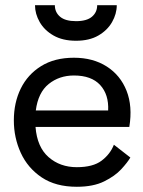

<svg xmlns="http://www.w3.org/2000/svg" viewBox="-20 -705 548 735"><path d="M479 -102Q468 -83 444 -57Q420 -31 378.5 -10.5Q337 10 274 10Q193 10 139.5 -26Q86 -62 59.5 -120Q33 -178 33 -244Q33 -312 59.5 -366Q86 -420 137.5 -452Q189 -484 263 -484Q336 -484 388.5 -450.5Q441 -417 464.5 -357.5Q488 -298 475 -219H116Q122 -142 166 -103.5Q210 -65 274 -65Q336 -65 369 -90Q402 -115 416 -151ZM263 -416Q207 -416 166.5 -383.5Q126 -351 117 -282H394Q397 -343 363.5 -379.5Q330 -416 263 -416ZM271 -549Q220 -549 185 -569Q150 -589 132 -620.5Q114 -652 114 -685H190Q190 -658 210 -641Q230 -624 271 -624Q312 -624 332 -641Q352 -658 352 -685H427Q427 -652 409 -620.5Q391 -589 356.5 -569Q322 -549 271 -549Z"/></svg>

Font: Lil Grotesk Medium
Style: Regular
Weight: 500
Designer: Bastien Sozeau
Foundry: NBR — Bastien Sozeau
Version: Version 3.003; ttfautohint (v1.8.4.7-5d5b);gftools[0.9.33]